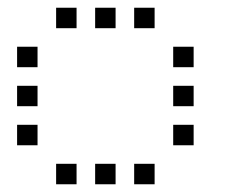

<svg xmlns="http://www.w3.org/2000/svg" viewBox="-20 -496 640 492"><path d="M124.8 -476.2Q123.8 -476.2 123.8 -476.2Q123.8 -476.2 123.8 -475.2V-424.8Q123.8 -423.8 123.8 -423.8Q123.8 -423.8 124.8 -423.8H175.2Q176.2 -423.8 176.2 -423.8Q176.2 -423.8 176.2 -424.8V-475.2Q176.2 -476.2 176.2 -476.2Q176.2 -476.2 175.2 -476.2ZM224.8 -476.2Q223.8 -476.2 223.8 -476.2Q223.8 -476.2 223.8 -475.2V-424.8Q223.8 -423.8 223.8 -423.8Q223.8 -423.8 224.8 -423.8H275.2Q276.2 -423.8 276.2 -423.8Q276.2 -423.8 276.2 -424.8V-475.2Q276.2 -476.2 276.2 -476.2Q276.2 -476.2 275.2 -476.2ZM324.8 -476.2Q323.8 -476.2 323.8 -476.2Q323.8 -476.2 323.8 -475.2V-424.8Q323.8 -423.8 323.8 -423.8Q323.8 -423.8 324.8 -423.8H375.2Q376.2 -423.8 376.2 -423.8Q376.2 -423.8 376.2 -424.8V-475.2Q376.2 -476.2 376.2 -476.2Q376.2 -476.2 375.2 -476.2ZM24.8 -376.2Q23.8 -376.2 23.8 -376.2Q23.8 -376.2 23.8 -375.2V-324.8Q23.8 -323.8 23.8 -323.8Q23.8 -323.8 24.8 -323.8H75.2Q76.2 -323.8 76.2 -323.8Q76.2 -323.8 76.2 -324.8V-375.2Q76.2 -376.2 76.2 -376.2Q76.2 -376.2 75.2 -376.2ZM424.8 -376.2Q423.8 -376.2 423.8 -376.2Q423.8 -376.2 423.8 -375.2V-324.8Q423.8 -323.8 423.8 -323.8Q423.8 -323.8 424.8 -323.8H475.2Q476.2 -323.8 476.2 -323.8Q476.2 -323.8 476.2 -324.8V-375.2Q476.2 -376.2 476.2 -376.2Q476.2 -376.2 475.2 -376.2ZM24.8 -276.2Q23.8 -276.2 23.8 -276.2Q23.8 -276.2 23.8 -275.2V-224.8Q23.8 -223.8 23.8 -223.8Q23.8 -223.8 24.8 -223.8H75.2Q76.2 -223.8 76.2 -223.8Q76.2 -223.8 76.2 -224.8V-275.2Q76.2 -276.2 76.2 -276.2Q76.2 -276.2 75.2 -276.2ZM424.8 -276.2Q423.8 -276.2 423.8 -276.2Q423.8 -276.2 423.8 -275.2V-224.8Q423.8 -223.8 423.8 -223.8Q423.8 -223.8 424.8 -223.8H475.2Q476.2 -223.8 476.2 -223.8Q476.2 -223.8 476.2 -224.8V-275.2Q476.2 -276.2 476.2 -276.2Q476.2 -276.2 475.2 -276.2ZM24.8 -176.2Q23.8 -176.2 23.8 -176.2Q23.8 -176.2 23.8 -175.2V-124.8Q23.8 -123.8 23.8 -123.8Q23.8 -123.8 24.8 -123.8H75.2Q76.2 -123.8 76.2 -123.8Q76.2 -123.8 76.2 -124.8V-175.2Q76.2 -176.2 76.2 -176.2Q76.2 -176.2 75.2 -176.2ZM424.8 -176.2Q423.8 -176.2 423.8 -176.2Q423.8 -176.2 423.8 -175.2V-124.8Q423.8 -123.8 423.8 -123.8Q423.8 -123.8 424.8 -123.8H475.2Q476.2 -123.8 476.2 -123.8Q476.2 -123.8 476.2 -124.8V-175.2Q476.2 -176.2 476.2 -176.2Q476.2 -176.2 475.2 -176.2ZM124.8 -76.2Q123.8 -76.2 123.8 -76.2Q123.8 -76.2 123.8 -75.2V-24.8Q123.8 -23.8 123.8 -23.8Q123.8 -23.8 124.8 -23.8H175.2Q176.2 -23.8 176.2 -23.8Q176.2 -23.8 176.2 -24.8V-75.2Q176.2 -76.2 176.2 -76.2Q176.2 -76.2 175.2 -76.2ZM224.8 -76.2Q223.8 -76.2 223.8 -76.2Q223.8 -76.2 223.8 -75.2V-24.8Q223.8 -23.8 223.8 -23.8Q223.8 -23.8 224.8 -23.8H275.2Q276.2 -23.8 276.2 -23.8Q276.2 -23.8 276.2 -24.8V-75.2Q276.2 -76.2 276.2 -76.2Q276.2 -76.2 275.2 -76.2ZM324.8 -76.2Q323.8 -76.2 323.8 -76.2Q323.8 -76.2 323.8 -75.2V-24.8Q323.8 -23.8 323.8 -23.8Q323.8 -23.8 324.8 -23.8H375.2Q376.2 -23.8 376.2 -23.8Q376.2 -23.8 376.2 -24.8V-75.2Q376.2 -76.2 376.2 -76.2Q376.2 -76.2 375.2 -76.2Z"/></svg>

Font: Doto Black
Style: Regular
Weight: 900
Monospace: yes
Version: Version 1.000